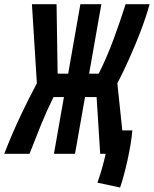

<svg xmlns="http://www.w3.org/2000/svg" viewBox="-64 -713 714 890"><path d="M186 0 232.4 -263.2H184.1Q151.9 -197.8 127 -136.7Q102.1 -75.7 72.8 0H-44.4Q-25.4 -48.8 -6.1 -93.8Q13.2 -138.7 39.6 -193.8Q65.9 -249 106.9 -327.1L84 -693.4H198.2L203.1 -371.6H252L308.6 -693.4H405.8L349.1 -371.6H393.6Q429.7 -442.9 461.9 -529.5Q494.1 -616.2 518.1 -693.4H629.4Q613.8 -636.2 588.4 -569.6Q563 -502.9 534.2 -439.2Q505.4 -375.5 480 -326.7L502.9 -108.4H549.3Q547.4 -81.5 541.5 -45.2Q535.6 -8.8 527.1 29.3Q518.6 67.4 509.5 100.8Q500.5 134.3 492.7 156.2L387.7 133.8Q400.4 97.7 409.9 63.7Q419.4 29.8 425.8 0H400.4L383.8 -263.2H330.1L283.7 0Z"/></svg>

Font: Cascadia Mono NF SemiBold
Style: Italic
Weight: 600
Italic angle: -10°
Monospace: yes
Designer: Aaron Bell
Foundry: Saja Typeworks
Version: Version 2404.023; ttfautohint (v1.8.4)